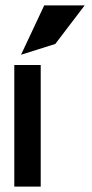

<svg xmlns="http://www.w3.org/2000/svg" viewBox="-20 -692 342 712"><path d="M185 -529 294 -672H144L58 -489ZM131 -451H33V0H131Z"/></svg>

Font: Charger
Style: ExBd
Weight: 400
Designer: Jasper
Foundry: Cannot Into Space Fonts
Version: Version 0.99